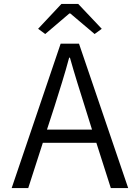

<svg xmlns="http://www.w3.org/2000/svg" viewBox="-20 -952 707 972"><path d="M331.1 -883.8 209 -779.8 172.9 -806.2 291 -932.1H376L495.1 -806.2L459 -779.8L335.9 -883.8ZM217.8 -295.9H445.8L409.2 -413.1Q389.6 -475.1 370.8 -535.6Q352.1 -596.2 334 -660.2H330.1Q313 -596.2 294.2 -535.6Q275.4 -475.1 255.9 -413.1ZM541 0 467.8 -229H196.8L123 0H39.1L287.1 -731H379.9L628.9 0Z"/></svg>

Font: Shanggu Mono N
Style: Regular
Weight: 350
Designer: GuiWonder
Version: Version 1.021